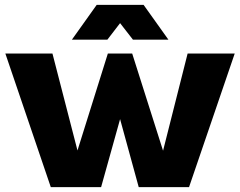

<svg xmlns="http://www.w3.org/2000/svg" viewBox="-20 -770 988 790"><path d="M570.8 -750 672.9 -606.9H526.9L474.1 -674.8L421.9 -606.9H275.9L377.9 -750ZM752 -549.8H945.8L757.8 0H550.8L474.1 -279.8L396 0H189L2 -549.8H195.8L298.8 -150.9L423.8 -549.8H523.9L650.9 -149.9Z"/></svg>

Font: Stilu Bold
Style: Regular
Weight: 700
Designer: Genilson Lima Santos
Foundry: Genilson Lima Santos
Version: Version 1.200;PS 001.200;hotconv 1.0.88;makeotf.lib2.5.64775